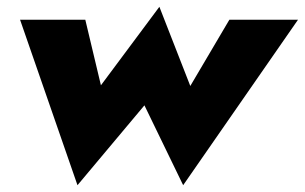

<svg xmlns="http://www.w3.org/2000/svg" viewBox="-20 -518 897 565"><path d="M39 -460 208 27 405 -208 519 27 857 -460H655L540 -265L449 -498L277 -267L231 -460Z"/></svg>

Font: Jost* Black
Style: Italic
Weight: 900
Italic angle: -10°
Version: Version 3.7